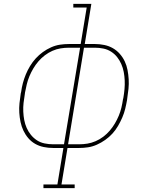

<svg xmlns="http://www.w3.org/2000/svg" viewBox="-20 -755 790 990"><path d="M204 215V196H276L307 8H254Q229 8 205 3Q181 -2 161 -13.5Q141 -25 126 -42.5Q111 -60 101 -81Q91 -102 86 -125.5Q81 -149 79.5 -173.5Q78 -198 80.5 -223Q83 -248 87 -273L89 -281Q92 -304 98 -326.5Q104 -349 113 -371Q122 -393 135 -414.5Q148 -436 164.5 -454Q181 -472 201 -486.5Q221 -501 243.5 -511Q266 -521 289 -524.5Q312 -528 335 -528H396L427 -716H358V-735H451L417 -528H470Q494 -528 518 -523Q542 -518 562 -506.5Q582 -495 597.5 -477.5Q613 -460 623 -439Q633 -418 637.5 -394.5Q642 -371 643.5 -346.5Q645 -322 642.5 -297Q640 -272 636 -247L635 -239Q631 -216 625.5 -193.5Q620 -171 610.5 -149Q601 -127 588.5 -105.5Q576 -84 559.5 -66Q543 -48 522.5 -33.5Q502 -19 479.5 -9Q457 1 434 4.5Q411 8 388 8H328L297 196H365V215ZM254 -11H310L393 -509H335Q314 -509 292.5 -505.5Q271 -502 250.5 -493Q230 -484 211.5 -470Q193 -456 178 -438.5Q163 -421 151.5 -401.5Q140 -382 131.5 -361.5Q123 -341 118 -320Q113 -299 109 -278L108 -270Q104 -247 101.5 -224.5Q99 -202 100 -179.5Q101 -157 105 -136Q109 -115 117.5 -95.5Q126 -76 139.5 -59.5Q153 -43 170.5 -31.5Q188 -20 210 -15.5Q232 -11 254 -11ZM331 -11H388Q410 -11 431 -14.5Q452 -18 473 -27Q494 -36 512.5 -50Q531 -64 546 -81.5Q561 -99 572.5 -118.5Q584 -138 592.5 -158.5Q601 -179 606 -200Q611 -221 614 -242L616 -250Q620 -273 622 -295.5Q624 -318 623 -340.5Q622 -363 618 -384Q614 -405 605.5 -424.5Q597 -444 584 -460.5Q571 -477 553 -488.5Q535 -500 513.5 -504.5Q492 -509 470 -509H413Z"/></svg>

Font: Iosevka Etoile Thin Oblique
Style: Regular
Weight: 100
Italic angle: -9°
Designer: Belleve Invis
Foundry: Belleve Invis
Version: Version 15.5.2; ttfautohint (v1.8.4)